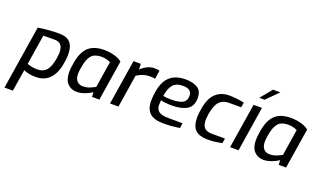

<svg xmlns="http://www.w3.org/2000/svg" viewBox="-96 -1341 3562 2149"><g transform="rotate(20 1685.0 -266.0)"><path d="M146 -521Q268 -541 397 -541Q486 -541 528 -495Q570 -449 570 -355Q570 -306 560 -251Q540 -125 478 -59.5Q416 6 311 6Q225 6 168 -22L126 237H26ZM464 -271Q471 -318 471 -339Q471 -400 447 -429.5Q423 -459 371 -459L236 -458L179 -101Q216 -89 240.5 -84.5Q265 -80 301 -80Q373 -80 410.5 -126Q448 -172 464 -271Z M647 -176Q647 -218 658 -282Q679 -416 744 -478.5Q809 -541 935 -541Q996 -541 1054 -525Q1112 -509 1146 -480L1070 0H983L979 -56Q953 -35 900 -14.5Q847 6 801 6Q733 6 690 -39.5Q647 -85 647 -176ZM989 -121 1038 -434Q1022 -443 993 -451Q964 -459 930 -459Q849 -459 810.5 -415Q772 -371 756 -272Q747 -221 747 -193Q747 -136 772.5 -106Q798 -76 845 -76Q884 -76 915.5 -87.5Q947 -99 989 -121Z M1282 -535H1369L1372 -468Q1449 -541 1530 -541Q1568 -541 1592 -534L1577 -433Q1544 -438 1510 -438Q1433 -438 1359 -389L1298 0H1197Z M1619 -185Q1619 -238 1629 -295Q1648 -420 1715 -481.5Q1782 -543 1903 -543Q1994 -543 2046.5 -508.5Q2099 -474 2099 -393Q2099 -293 2032.5 -254Q1966 -215 1855 -215Q1814 -215 1778 -219Q1742 -223 1721 -229Q1718 -202 1718 -175Q1718 -120 1753.5 -95Q1789 -70 1871 -70H2036L2027 -10Q1935 6 1834 6Q1721 6 1670 -42Q1619 -90 1619 -185ZM2004 -382Q2004 -425 1977.5 -445Q1951 -465 1896 -465Q1818 -465 1779.5 -420Q1741 -375 1728 -283Q1768 -275 1824 -275Q1914 -275 1959 -299Q2004 -323 2004 -382Z M2166 -191Q2166 -225 2176 -285Q2196 -419 2259.5 -480Q2323 -541 2424 -541Q2501 -541 2601 -521L2591 -462H2444Q2373 -462 2332 -417Q2291 -372 2273 -266Q2266 -214 2266 -199Q2266 -128 2295.5 -99.5Q2325 -71 2388 -71H2540L2531 -14Q2451 6 2357 6Q2264 6 2215 -38Q2166 -82 2166 -191Z M2712 -535H2812L2728 0H2627ZM2859 -769H2947L2808 -631H2745Z M2871 -176Q2871 -218 2882 -282Q2903 -416 2968 -478.5Q3033 -541 3159 -541Q3220 -541 3278 -525Q3336 -509 3370 -480L3294 0H3207L3203 -56Q3177 -35 3124 -14.5Q3071 6 3025 6Q2957 6 2914 -39.5Q2871 -85 2871 -176ZM3213 -121 3262 -434Q3246 -443 3217 -451Q3188 -459 3154 -459Q3073 -459 3034.5 -415Q2996 -371 2980 -272Q2971 -221 2971 -193Q2971 -136 2996.5 -106Q3022 -76 3069 -76Q3108 -76 3139.5 -87.5Q3171 -99 3213 -121Z"/></g></svg>

Font: Exo Medium
Style: Italic
Weight: 500
Italic angle: -9°
Designer: Natanael Gama
Foundry: Natanael Gama
Version: Version 1.500; ttfautohint (v1.6)